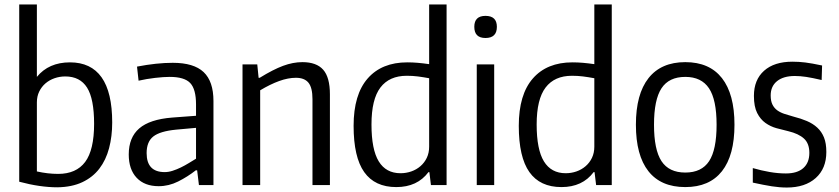

<svg xmlns="http://www.w3.org/2000/svg" viewBox="-20 -828 3753 859"><path d="M237 10Q159 10 66 -15V-808H145V-484Q198 -549 293 -549Q387 -549 434.5 -482Q482 -415 482 -280Q482 -218 468 -165Q454 -112 424.5 -73.5Q395 -35 348.5 -13Q302 9 237 10ZM240 -50Q321 -50 361 -103.5Q401 -157 401 -274Q401 -386 369.5 -436Q338 -486 272 -486Q247 -486 224 -478Q201 -470 183.5 -455Q166 -440 155.5 -418.5Q145 -397 145 -370V-61Q194 -50 240 -50Z M690 5Q627 5 591.5 -32.5Q556 -70 556 -137Q556 -213 603 -253.5Q650 -294 750 -302L857 -310V-361Q857 -429 831 -456.5Q805 -484 739 -484Q712 -484 673.5 -479.5Q635 -475 600 -467L593 -530Q681 -547 753 -547Q847 -547 891 -505.5Q935 -464 935 -376V0H870L862 -66H856Q819 -37 777 -16Q735 5 690 5ZM717 -58Q734 -58 752.5 -64Q771 -70 789.5 -79Q808 -88 825 -98.5Q842 -109 857 -118V-256L768 -248Q696 -241 666 -217.5Q636 -194 636 -143Q636 -58 717 -58Z M1065 -540H1131L1137 -480H1142Q1202 -517 1246.5 -533.5Q1291 -550 1333 -550Q1396 -550 1426 -516Q1456 -482 1456 -406V0H1378V-384Q1378 -436 1360 -458Q1342 -480 1304 -480Q1269 -480 1229 -465.5Q1189 -451 1144 -424V0H1065Z M1753 9Q1657 9 1609.5 -58Q1562 -125 1562 -265Q1562 -405 1625 -477Q1688 -549 1802 -549Q1826 -549 1849 -547Q1872 -545 1900 -541V-808H1978V0H1908L1901 -58H1897Q1847 9 1753 9ZM1772 -53Q1797 -53 1820 -61Q1843 -69 1861 -84.5Q1879 -100 1889.5 -122Q1900 -144 1900 -172V-478Q1873 -483 1849.5 -486Q1826 -489 1800 -489Q1722 -489 1682 -436.5Q1642 -384 1642 -271Q1642 -159 1674.5 -106Q1707 -53 1772 -53Z M2152 -658Q2102 -658 2102 -708Q2102 -757 2152 -757Q2203 -757 2203 -708Q2203 -658 2152 -658ZM2113 -540H2191V0H2113Z M2492 9Q2396 9 2348.5 -58Q2301 -125 2301 -265Q2301 -405 2364 -477Q2427 -549 2541 -549Q2565 -549 2588 -547Q2611 -545 2639 -541V-808H2717V0H2647L2640 -58H2636Q2586 9 2492 9ZM2511 -53Q2536 -53 2559 -61Q2582 -69 2600 -84.5Q2618 -100 2628.5 -122Q2639 -144 2639 -172V-478Q2612 -483 2588.5 -486Q2565 -489 2539 -489Q2461 -489 2421 -436.5Q2381 -384 2381 -271Q2381 -159 2413.5 -106Q2446 -53 2511 -53Z M3046 9Q2937 9 2881 -62Q2825 -133 2825 -270Q2825 -407 2881.5 -478.5Q2938 -550 3046 -550Q3154 -550 3210 -478.5Q3266 -407 3266 -270Q3266 -133 3210 -62Q3154 9 3046 9ZM3046 -56Q3119 -56 3152.5 -107Q3186 -158 3186 -270Q3186 -382 3152 -433Q3118 -484 3046 -484Q2973 -484 2939.5 -433Q2906 -382 2906 -270Q2906 -158 2939.5 -107Q2973 -56 3046 -56Z M3500 11Q3468 11 3433 5.5Q3398 0 3348 -11V-76Q3386 -65 3423.5 -58.5Q3461 -52 3496 -52Q3547 -52 3574 -76Q3601 -100 3601 -144Q3601 -186 3577 -208Q3553 -230 3507 -241Q3481 -247 3454 -254.5Q3427 -262 3404.5 -278Q3382 -294 3367.5 -322.5Q3353 -351 3353 -399Q3353 -471 3398.5 -511.5Q3444 -552 3525 -552Q3554 -552 3582.5 -548.5Q3611 -545 3658 -535L3656 -470Q3613 -480 3586.5 -484Q3560 -488 3536 -488Q3485 -488 3456.5 -465Q3428 -442 3428 -401Q3428 -376 3436 -360Q3444 -344 3458 -334Q3472 -324 3491 -318Q3510 -312 3531 -306Q3563 -298 3590 -286.5Q3617 -275 3636.5 -257Q3656 -239 3666.5 -213Q3677 -187 3677 -148Q3677 -74 3629.5 -31.5Q3582 11 3500 11Z"/></svg>

Font: Encode Sans Condensed
Style: Regular
Weight: 400
Designer: Pablo Impallari, Andres Torresi
Foundry: Pablo Impallari, Andres Torresi
Version: Version 1.000; ttfautohint (v1.00) -l 8 -r 50 -G 200 -x 14 -